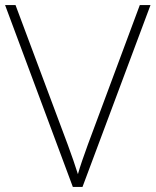

<svg xmlns="http://www.w3.org/2000/svg" viewBox="-20 -734 611 754"><path d="M571 -714 304 0H266L0 -714H41L246 -166Q258 -134 268 -104.5Q278 -75 286 -50Q293 -75 302.5 -102.5Q312 -130 325 -166L529 -714Z"/></svg>

Font: Noto Sans Lao UI ExtLt
Style: Regular
Weight: 200
Designer: Monotype Design Team
Foundry: Monotype Imaging Inc.
Version: Version 2.000; ttfautohint (v1.8.4.7-5d5b)